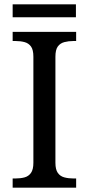

<svg xmlns="http://www.w3.org/2000/svg" viewBox="-20 -860 407 880"><path d="M38 0V-42H51Q74 -42 92.5 -47Q111 -52 122 -67.5Q133 -83 133 -114V-600Q133 -632 122 -647Q111 -662 92.5 -667Q74 -672 51 -672H38V-714H329V-672H316Q294 -672 275 -667Q256 -662 245 -647Q234 -632 234 -600V-114Q234 -83 245 -67.5Q256 -52 275 -47Q294 -42 316 -42H329V0ZM38 -781V-840H328V-781Z"/></svg>

Font: Noto Serif Telugu
Style: Regular
Weight: 400
Designer: Jelle Bosma - Monotype Design Team
Foundry: Monotype Imaging Inc.
Version: Version 2.003